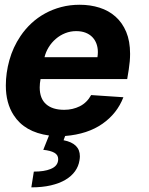

<svg xmlns="http://www.w3.org/2000/svg" viewBox="-20 -573 638 823"><path d="M114.3 230.1 125 162.6Q169.7 162.6 196.4 151.6Q229.4 138.8 229.4 109Q229.4 90.9 212.9 81.7Q196.4 72.4 165.5 69.2L190 7.8Q85.2 -6.7 38.7 -79.2Q5 -131 5 -206.3Q5 -260.3 20.2 -315Q35.5 -370.4 67.8 -418.3Q88.1 -448.5 114.7 -473.2Q141.3 -497.9 173.3 -515.4Q205.3 -533 242.5 -542.8Q279.8 -552.6 321.7 -552.6Q367.2 -552.6 406.6 -540.1Q446 -527.7 475.1 -501.8Q504.3 -475.9 521 -436.3Q537.6 -396.7 537.6 -342.3Q537.6 -326.7 536.2 -310.2Q534.8 -293.7 532 -275.6L525.2 -234H153.8Q152 -224.8 151.1 -215.7Q150.2 -206.7 150.2 -198.2Q150.2 -150.6 177.6 -126.4Q204.9 -102.3 255.3 -102.3Q291.5 -102.3 322.1 -117.5Q352.6 -132.8 370.7 -165.5L508.9 -156.2Q482.2 -86.6 419.4 -42.6Q355.8 2.1 259.2 9.9L252.5 28.1Q322.4 41.5 322.4 96.9Q322.4 104.4 320.7 114.3Q316.8 139.9 301.5 161.2Q286.2 182.5 260.3 197.8Q234.4 213.1 197.8 221.6Q161.2 230.1 114.3 230.1ZM397.7 -327.8Q398.4 -333.5 399 -339Q399.5 -344.5 399.5 -349.8Q399.5 -369 393.5 -385.5Q387.4 -402 375.7 -414.1Q364 -426.1 346.6 -432.9Q329.2 -439.6 306.5 -439.6Q282 -439.6 259.6 -430.8Q237.2 -421.9 219.3 -406.4Q201.3 -391 188.7 -370.6Q176.1 -350.1 170.8 -327.8Z"/></svg>

Font: Linik Sans
Style: Bold Italic
Weight: 700
Italic angle: 9°
Designer: Fonts by Rasmus Andersson / Changes by Cristiano Sobral with parts from Marc Monis
Foundry: rsms
Version: Version 3.020; ttfautohint (v1.6)